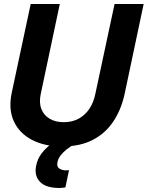

<svg xmlns="http://www.w3.org/2000/svg" viewBox="-20 -718 736 957"><path d="M290 12Q202 12 139 -21Q76 -54 48.5 -114.5Q21 -175 39 -258L133 -698H278L183 -249Q174 -206 186 -175Q198 -144 227 -126.5Q256 -109 298 -109Q340 -109 372 -126.5Q404 -144 425 -175Q446 -206 455 -249L551 -698H696L601 -249Q584 -171 544.5 -112Q505 -53 442 -20.5Q379 12 290 12ZM306 216Q299 217 292 218Q285 219 277 219Q208 219 179 188Q150 157 160 109Q166 75 187.5 46.5Q209 18 240 -3.5Q271 -25 305 -39L353 0Q332 11 313 26Q294 41 281.5 57.5Q269 74 266 93Q262 114 276.5 122.5Q291 131 306 131Q310 131 314 131Q318 131 324 130Z"/></svg>

Font: Azeret Mono Thin SemiBold
Style: Italic
Weight: 600
Italic angle: -12°
Version: Version 1.002